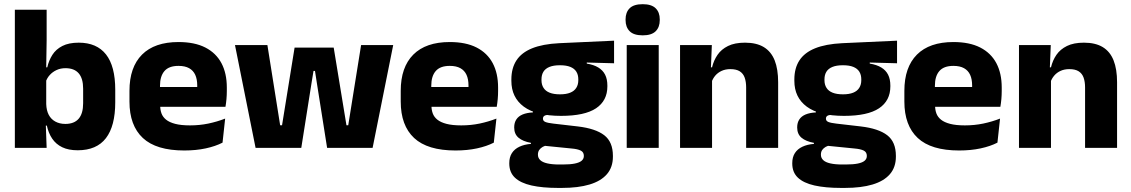

<svg xmlns="http://www.w3.org/2000/svg" viewBox="-20 -707 5408 918"><path d="M351.5 11.5Q307.5 11.5 277.5 -3Q247.5 -17.5 229.5 -44.2Q211.5 -71 204 -106.5H164.5L201 -209.5Q202 -179 213 -158Q224 -137 244.5 -125.8Q265 -114.5 292.5 -114.5Q334.5 -114.5 356 -139.2Q377.5 -164 377.5 -213.5V-283Q377.5 -332 356.2 -356.5Q335 -381 293 -381Q269.5 -381 250.2 -372Q231 -363 217.8 -348.2Q204.5 -333.5 198.5 -314.5L164 -385H206Q213.5 -418 230.5 -444.8Q247.5 -471.5 278.2 -487.2Q309 -503 356.5 -503Q442.5 -503 486.8 -446.8Q531 -390.5 531 -278V-218Q531 -104.5 486.5 -46.5Q442 11.5 351.5 11.5ZM203 0H51V-660.5H203V-513.5L200.5 -356L201 -342.5V-154L198.5 -124.5Z M861 12.5Q727 12.5 663 -47.2Q599 -107 599 -221.5V-272.5Q599 -385.5 659 -445.8Q719 -506 833.5 -506Q910.5 -506 961.8 -479.8Q1013 -453.5 1038.8 -405Q1064.5 -356.5 1064.5 -288.5V-272Q1064.5 -253 1062.8 -233.2Q1061 -213.5 1058 -196.5H920Q922 -225.5 922.5 -251.2Q923 -277 923 -298Q923 -328.5 913.5 -349.2Q904 -370 884.2 -381Q864.5 -392 833.5 -392Q787.5 -392 766.2 -367.2Q745 -342.5 745 -297V-252L746 -235.5V-200.5Q746 -181.5 752.2 -164.5Q758.5 -147.5 774.2 -134.8Q790 -122 817.8 -114.8Q845.5 -107.5 888.5 -107.5Q934 -107.5 976 -116.2Q1018 -125 1056.5 -140L1044 -25Q1010 -7.5 963.5 2.5Q917 12.5 861 12.5ZM1027 -196.5H680V-291H1027Z M1420.5 0H1202L1103.5 -491.5H1258.5L1319.5 -108H1328.5L1388.5 -479.5H1575.5L1636.5 -108H1645L1706.5 -491.5H1860L1761.5 0H1544L1494.5 -313L1486 -368H1479L1470 -313Z M2158 12.5Q2024 12.5 1960 -47.2Q1896 -107 1896 -221.5V-272.5Q1896 -385.5 1956 -445.8Q2016 -506 2130.5 -506Q2207.5 -506 2258.8 -479.8Q2310 -453.5 2335.8 -405Q2361.5 -356.5 2361.5 -288.5V-272Q2361.5 -253 2359.8 -233.2Q2358 -213.5 2355 -196.5H2217Q2219 -225.5 2219.5 -251.2Q2220 -277 2220 -298Q2220 -328.5 2210.5 -349.2Q2201 -370 2181.2 -381Q2161.5 -392 2130.5 -392Q2084.5 -392 2063.2 -367.2Q2042 -342.5 2042 -297V-252L2043 -235.5V-200.5Q2043 -181.5 2049.2 -164.5Q2055.5 -147.5 2071.2 -134.8Q2087 -122 2114.8 -114.8Q2142.5 -107.5 2185.5 -107.5Q2231 -107.5 2273 -116.2Q2315 -125 2353.5 -140L2341 -25Q2307 -7.5 2260.5 2.5Q2214 12.5 2158 12.5ZM2324 -196.5H1977V-291H2324Z M2662.5 -153Q2544 -153 2484.5 -197Q2425 -241 2425 -320.5V-327Q2425 -381 2449.2 -418.2Q2473.5 -455.5 2524 -476Q2574.5 -496.5 2653.5 -500.5L2916 -512.5V-404.5L2785.5 -408V-403Q2819 -397.5 2840.8 -384.2Q2862.5 -371 2873.2 -349.8Q2884 -328.5 2884 -297.5V-294Q2884 -225.5 2829.8 -189.2Q2775.5 -153 2662.5 -153ZM2655 79.5H2670Q2706 79.5 2728.2 75Q2750.5 70.5 2761 61.5Q2771.5 52.5 2771.5 39V38Q2771.5 20.5 2756.8 13Q2742 5.5 2712.5 3L2567.5 -11.5L2601 -13.5Q2586 -11 2575.2 -5Q2564.5 1 2558.2 10Q2552 19 2552 32V33Q2552 48 2563 58.5Q2574 69 2596.8 74.2Q2619.5 79.5 2655 79.5ZM2666.5 191.5H2647.5Q2573.5 191.5 2521.2 179.8Q2469 168 2442 142.5Q2415 117 2415 75V73Q2415 44.5 2427.5 25Q2440 5.5 2463.5 -5.5Q2487 -16.5 2518.5 -19V-24Q2480 -31 2459.2 -48.5Q2438.5 -66 2438.5 -97.5V-98Q2438.5 -120.5 2448.8 -136Q2459 -151.5 2479 -159.8Q2499 -168 2528 -169.5V-186L2641 -157.5L2608 -158Q2590.5 -158 2583.2 -153.5Q2576 -149 2576 -140V-139.5Q2576 -128.5 2587.8 -123.8Q2599.5 -119 2626 -116L2742.5 -102.5Q2827.5 -92.5 2869 -60.5Q2910.5 -28.5 2910.5 38.5V41.5Q2910.5 92.5 2881.8 125.8Q2853 159 2798.8 175.2Q2744.5 191.5 2666.5 191.5ZM2657.5 -256Q2687 -256 2706.2 -263.8Q2725.5 -271.5 2735.2 -286.8Q2745 -302 2745 -323.5V-328Q2745 -349.5 2735.5 -364.5Q2726 -379.5 2706.8 -387.2Q2687.5 -395 2657.5 -395H2657Q2626.5 -395 2607 -387Q2587.5 -379 2578.2 -364Q2569 -349 2569 -327.5V-323.5Q2569 -302 2578.8 -286.8Q2588.5 -271.5 2608 -263.8Q2627.5 -256 2657.5 -256Z M3129.5 0H2976.5V-491.5H3129.5ZM3053 -538Q3010 -538 2990.5 -557.8Q2971 -577.5 2971 -611V-614.5Q2971 -648 2990.5 -667.5Q3010 -687 3053 -687Q3095 -687 3114.8 -667.5Q3134.5 -648 3134.5 -614.5V-611Q3134.5 -577 3114.8 -557.5Q3095 -538 3053 -538Z M3700.5 0H3547.5V-289Q3547.5 -316 3540.5 -335.8Q3533.5 -355.5 3517 -366Q3500.5 -376.5 3472 -376.5Q3448.5 -376.5 3430.5 -368.2Q3412.5 -360 3400.2 -345.8Q3388 -331.5 3382 -313.5L3358.5 -385H3384.5Q3392.5 -418.5 3410.8 -445Q3429 -471.5 3461 -487.2Q3493 -503 3542 -503Q3597 -503 3632 -481.8Q3667 -460.5 3683.8 -418.5Q3700.5 -376.5 3700.5 -313.5ZM3384.5 0H3231.5V-491.5H3383.5L3378.5 -368.5L3384.5 -354Z M4015.5 -153Q3897 -153 3837.5 -197Q3778 -241 3778 -320.5V-327Q3778 -381 3802.2 -418.2Q3826.5 -455.5 3877 -476Q3927.5 -496.5 4006.5 -500.5L4269 -512.5V-404.5L4138.5 -408V-403Q4172 -397.5 4193.8 -384.2Q4215.5 -371 4226.2 -349.8Q4237 -328.5 4237 -297.5V-294Q4237 -225.5 4182.8 -189.2Q4128.5 -153 4015.5 -153ZM4008 79.5H4023Q4059 79.5 4081.2 75Q4103.5 70.5 4114 61.5Q4124.5 52.5 4124.5 39V38Q4124.5 20.5 4109.8 13Q4095 5.5 4065.5 3L3920.5 -11.5L3954 -13.5Q3939 -11 3928.2 -5Q3917.5 1 3911.2 10Q3905 19 3905 32V33Q3905 48 3916 58.5Q3927 69 3949.8 74.2Q3972.5 79.5 4008 79.5ZM4019.5 191.5H4000.5Q3926.5 191.5 3874.2 179.8Q3822 168 3795 142.5Q3768 117 3768 75V73Q3768 44.5 3780.5 25Q3793 5.5 3816.5 -5.5Q3840 -16.5 3871.5 -19V-24Q3833 -31 3812.2 -48.5Q3791.5 -66 3791.5 -97.5V-98Q3791.5 -120.5 3801.8 -136Q3812 -151.5 3832 -159.8Q3852 -168 3881 -169.5V-186L3994 -157.5L3961 -158Q3943.5 -158 3936.2 -153.5Q3929 -149 3929 -140V-139.5Q3929 -128.5 3940.8 -123.8Q3952.5 -119 3979 -116L4095.5 -102.5Q4180.5 -92.5 4222 -60.5Q4263.5 -28.5 4263.5 38.5V41.5Q4263.5 92.5 4234.8 125.8Q4206 159 4151.8 175.2Q4097.5 191.5 4019.5 191.5ZM4010.5 -256Q4040 -256 4059.2 -263.8Q4078.5 -271.5 4088.2 -286.8Q4098 -302 4098 -323.5V-328Q4098 -349.5 4088.5 -364.5Q4079 -379.5 4059.8 -387.2Q4040.5 -395 4010.5 -395H4010Q3979.5 -395 3960 -387Q3940.5 -379 3931.2 -364Q3922 -349 3922 -327.5V-323.5Q3922 -302 3931.8 -286.8Q3941.5 -271.5 3961 -263.8Q3980.5 -256 4010.5 -256Z M4566 12.5Q4432 12.5 4368 -47.2Q4304 -107 4304 -221.5V-272.5Q4304 -385.5 4364 -445.8Q4424 -506 4538.5 -506Q4615.5 -506 4666.8 -479.8Q4718 -453.5 4743.8 -405Q4769.5 -356.5 4769.5 -288.5V-272Q4769.5 -253 4767.8 -233.2Q4766 -213.5 4763 -196.5H4625Q4627 -225.5 4627.5 -251.2Q4628 -277 4628 -298Q4628 -328.5 4618.5 -349.2Q4609 -370 4589.2 -381Q4569.5 -392 4538.5 -392Q4492.5 -392 4471.2 -367.2Q4450 -342.5 4450 -297V-252L4451 -235.5V-200.5Q4451 -181.5 4457.2 -164.5Q4463.5 -147.5 4479.2 -134.8Q4495 -122 4522.8 -114.8Q4550.5 -107.5 4593.5 -107.5Q4639 -107.5 4681 -116.2Q4723 -125 4761.5 -140L4749 -25Q4715 -7.5 4668.5 2.5Q4622 12.5 4566 12.5ZM4732 -196.5H4385V-291H4732Z M5321 0H5168V-289Q5168 -316 5161 -335.8Q5154 -355.5 5137.5 -366Q5121 -376.5 5092.5 -376.5Q5069 -376.5 5051 -368.2Q5033 -360 5020.8 -345.8Q5008.5 -331.5 5002.5 -313.5L4979 -385H5005Q5013 -418.5 5031.2 -445Q5049.5 -471.5 5081.5 -487.2Q5113.5 -503 5162.5 -503Q5217.5 -503 5252.5 -481.8Q5287.5 -460.5 5304.2 -418.5Q5321 -376.5 5321 -313.5ZM5005 0H4852V-491.5H5004L4999 -368.5L5005 -354Z"/></svg>

Font: Anek Devanagari
Style: Bold
Weight: 700
Designer: Kailash Malviya (Devanagari) & Yesha Goshar (Latin)
Foundry: Ek Type
Version: Version 1.003